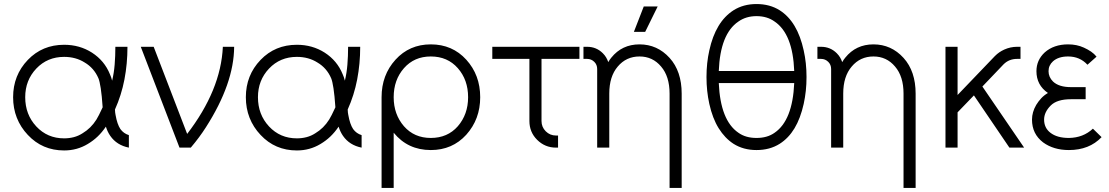

<svg xmlns="http://www.w3.org/2000/svg" viewBox="-20 -732 5501 952"><path d="M298 -510Q190 -510 118 -435Q45 -359 45 -250Q45 -195 63.5 -148Q82 -101 118 -63Q190 14 298 14Q362 14 415 -18Q442 -34 464 -55Q486 -76 505 -104Q509 -91 514.5 -79.5Q520 -68 527 -58Q543 -35 566 -20.5Q589 -6 619 0V-62Q606 -66 595.5 -73.5Q585 -81 577 -92Q569 -104 563 -121.5Q557 -139 553 -162Q552 -167 551 -174Q550 -181 550 -189Q582 -260 597 -338Q612 -416 612 -500H552Q552 -454 548.5 -411.5Q545 -369 536 -332Q534 -341 531 -349Q528 -357 525 -364Q498 -431 436 -471Q375 -510 298 -510ZM298 -450Q356 -450 400 -422Q446 -395 468 -344Q474 -330 479.5 -294.5Q485 -259 489 -200Q479 -178 471 -162.5Q463 -147 458 -139Q431 -96 389 -71Q369 -58 346 -52Q323 -46 298 -46Q215 -46 160 -105Q105 -164 105 -250Q105 -334 160 -392Q215 -450 298 -450Z M678 -500 870 0H926Q948 -26 966.5 -51Q985 -76 1001 -101Q1140 -318 1141 -500H1085Q1080 -392 1035.5 -284Q991 -176 908 -68L742 -500Z M1452 -510Q1344 -510 1272 -435Q1199 -359 1199 -250Q1199 -195 1217.5 -148Q1236 -101 1272 -63Q1344 14 1452 14Q1516 14 1569 -18Q1596 -34 1618 -55Q1640 -76 1659 -104Q1663 -91 1668.5 -79.5Q1674 -68 1681 -58Q1697 -35 1720 -20.5Q1743 -6 1773 0V-62Q1760 -66 1749.5 -73.5Q1739 -81 1731 -92Q1723 -104 1717 -121.5Q1711 -139 1707 -162Q1706 -167 1705 -174Q1704 -181 1704 -189Q1736 -260 1751 -338Q1766 -416 1766 -500H1706Q1706 -454 1702.5 -411.5Q1699 -369 1690 -332Q1688 -341 1685 -349Q1682 -357 1679 -364Q1652 -431 1590 -471Q1529 -510 1452 -510ZM1452 -450Q1510 -450 1554 -422Q1600 -395 1622 -344Q1628 -330 1633.5 -294.5Q1639 -259 1643 -200Q1633 -178 1625 -162.5Q1617 -147 1612 -139Q1585 -96 1543 -71Q1523 -58 1500 -52Q1477 -46 1452 -46Q1369 -46 1314 -105Q1259 -164 1259 -250Q1259 -334 1314 -392Q1369 -450 1452 -450Z M2116 -452Q2199 -452 2250 -394Q2301 -336 2301 -250Q2301 -165 2250 -106Q2199 -48 2116 -48Q2034 -48 1983 -106Q1932 -165 1932 -250Q1932 -336 1983 -394Q2034 -452 2116 -452ZM2116 -512Q2010 -512 1941 -436Q1872 -360 1872 -250V200H1932V-74Q2002 12 2116 12Q2223 12 2292 -64Q2361 -141 2361 -250Q2361 -360 2292 -436Q2223 -512 2116 -512Z M2421 -500V-440H2605V-132Q2605 -77 2643 -39Q2682 0 2737 0H2747V-60H2737Q2707 -60 2686 -81Q2665 -102 2665 -132V-440H2853V-500Z M3360 200V-268Q3360 -323 3345 -367.5Q3330 -412 3300 -445Q3239 -512 3151 -512Q3064 -512 3011 -446Q3007 -441 3003 -435.5Q2999 -430 2996 -424Q2992 -436 2985.5 -447Q2979 -458 2969 -468Q2937 -500 2891 -500H2873V-440H2891Q2912 -440 2927 -425Q2941 -411 2941 -390V0H2959H2989H3001V-268Q3001 -353 3043 -402Q3085 -452 3151 -452Q3216 -452 3258 -402Q3300 -353 3300 -268V200ZM3123 -574H3179L3241 -700H3172Z M3731 -652Q3784 -652 3821 -625Q3911 -564 3918 -380H3544Q3551 -564 3641 -625Q3679 -652 3731 -652ZM3731 -712Q3666 -712 3617 -681Q3528 -624 3497 -482Q3490 -451 3486.5 -418Q3483 -385 3483 -350Q3483 -315 3486.5 -282Q3490 -249 3497 -217Q3513 -145 3543.5 -96Q3574 -47 3617 -19Q3666 12 3731 12Q3797 12 3846 -19Q3890 -47 3919.5 -96Q3949 -145 3965 -217Q3972 -249 3975.5 -282Q3979 -315 3979 -350Q3979 -385 3975.5 -418Q3972 -451 3965 -482Q3934 -625 3846 -681Q3797 -712 3731 -712ZM3918 -320Q3910 -135 3821 -74Q3785 -48 3731 -48Q3677 -48 3641 -74Q3552 -135 3544 -320Z M4520 200V-268Q4520 -323 4505 -367.5Q4490 -412 4460 -445Q4399 -512 4311 -512Q4224 -512 4171 -446Q4167 -441 4163 -435.5Q4159 -430 4156 -424Q4152 -436 4145.5 -447Q4139 -458 4129 -468Q4097 -500 4051 -500H4033V-440H4051Q4072 -440 4087 -425Q4101 -411 4101 -390V0H4119H4149H4161V-268Q4161 -353 4203 -402Q4245 -452 4311 -452Q4376 -452 4418 -402Q4460 -353 4460 -268V200Z M4668 -500V0H4728V-175L4809 -259L4985 0H5058L4851 -303L4956 -413Q4983 -440 5023 -440H5040V-500H5023Q4990 -500 4959 -486Q4946 -480 4935 -472.5Q4924 -465 4913 -454L4728 -261V-500Z M5363 -300H5290Q5230 -300 5201 -328Q5179 -350 5179 -379Q5179 -408 5201 -428Q5228 -452 5276 -452Q5334 -452 5372 -411L5417 -451Q5406 -465 5390 -476Q5374 -487 5354 -496Q5319 -512 5276 -512Q5205 -512 5160 -472Q5119 -434 5119 -379Q5119 -310 5176 -271Q5157 -260 5143 -245Q5129 -230 5118 -212Q5097 -176 5097 -139Q5097 -68 5152 -26Q5204 12 5280 12Q5381 12 5442 -52L5399 -94Q5351 -49 5280 -48Q5221 -48 5188 -74Q5157 -98 5157 -139Q5157 -176 5190 -209Q5221 -240 5290 -240H5363Z"/></svg>

Font: Unageo
Style: Light
Weight: 300
Designer: Richard Sepsi
Foundry: Richard Sepsi
Version: Version 2.000